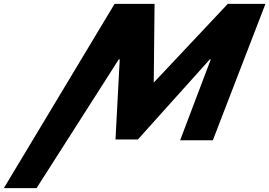

<svg xmlns="http://www.w3.org/2000/svg" viewBox="-88 -721 1385 987"><path d="M838 0.1H1006.1L1276.6 -701.1H1082.9L702.4 -296.5L706.5 -701.1H501L-68.2 246.1H99.9L522.4 -415.5H527.5L505.7 -4.1H620.9L990.4 -415.5H995.5Z"/></svg>

Font: Hussar
Style: BdSuprExtOblFive
Weight: 700
Foundry: Cannot Into Space Fonts
Version: Version 2.00